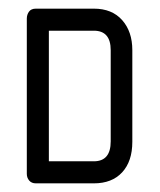

<svg xmlns="http://www.w3.org/2000/svg" viewBox="-20 -424 370 444"><path d="M63 0Q53 0 47.5 -6.5Q42 -13 42 -22V-381Q42 -390 47 -397Q52 -404 63 -404H197Q239 -404 262.5 -377.5Q286 -351 286 -308V-96Q286 -51 262.5 -25.5Q239 0 197 0ZM236 -308Q236 -353 197 -353H93V-51H197Q236 -51 236 -97Z"/></svg>

Font: Chathura ExtraBold
Style: Regular
Weight: 800
Designer: Appaji Ambarisha Darbha
Foundry: Aditya Fonts
Version: Version 1.002 2016